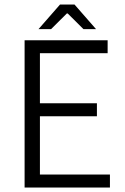

<svg xmlns="http://www.w3.org/2000/svg" viewBox="-20 -837 556 857"><path d="M460.4 -657.2V-599.6H158.2V-376H412.6V-317.9H158.2V-58.1H470.7V0H89.8V-657.2ZM248 -816.9H312.5L408.7 -707H352.5L282.2 -776.9H278.3L208 -707H151.9Z"/></svg>

Font: Varta
Style: Light
Weight: 300
Designer: Joana Correia, Viktoriya Grabowska, Eben Sorkin
Foundry: Sorkin Type
Version: Version 1.002; ttfautohint (v1.3) -l 8 -r 24 -G 200 -x 12 -H